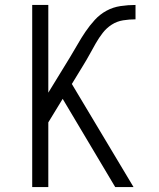

<svg xmlns="http://www.w3.org/2000/svg" viewBox="-20 -755 640 775"><path d="M110 0V-735H175V-381L262 -523Q278 -549 293 -575.5Q308 -602 325 -627Q342 -652 362.5 -674.5Q383 -697 409.5 -711.5Q436 -726 466.5 -730.5Q497 -735 527 -735V-677Q502 -677 477 -673Q452 -669 431 -655.5Q410 -642 394.5 -622Q379 -602 366.5 -580Q354 -558 342 -536Q330 -514 317 -493L270 -416L519 0H445L233 -356L175 -261V0Z"/></svg>

Font: Iosevka Aile Light
Style: Regular
Weight: 300
Designer: Belleve Invis
Foundry: Belleve Invis
Version: Version 27.3.5; ttfautohint (v1.8.4)